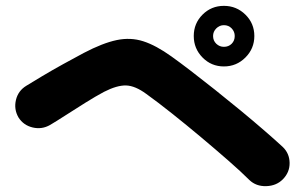

<svg xmlns="http://www.w3.org/2000/svg" viewBox="-20 -719 1040 656"><path d="M832 -104Q804 -132 760 -170.5Q716 -209 666.5 -250.5Q617 -292 568 -331Q519 -370 480 -398Q442 -426 411 -427Q380 -428 335 -405Q307 -390 272.5 -368.5Q238 -347 205.5 -326Q173 -305 151 -292Q123 -276 91.5 -283.5Q60 -291 43 -318Q27 -346 34.5 -377.5Q42 -409 70 -426Q91 -439 124.5 -459Q158 -479 196 -500Q234 -521 266 -538Q331 -572 378.5 -582Q426 -592 469.5 -578Q513 -564 566 -526Q594 -506 632.5 -476.5Q671 -447 715 -412Q759 -377 802 -341.5Q845 -306 882.5 -273.5Q920 -241 946 -217Q969 -195 969.5 -162.5Q970 -130 946 -106Q924 -84 889.5 -83Q855 -82 832 -104ZM745 -492Q702 -492 672 -522.5Q642 -553 642 -596Q642 -639 672 -669Q702 -699 745 -699Q788 -699 818.5 -669Q849 -639 849 -596Q849 -553 818.5 -522.5Q788 -492 745 -492ZM745 -559Q761 -559 771.5 -569.5Q782 -580 782 -596Q782 -611 771.5 -622Q761 -633 745 -633Q730 -633 719 -622Q708 -611 708 -596Q708 -580 719 -569.5Q730 -559 745 -559Z"/></svg>

Font: Zen Maru Gothic Black
Style: Regular
Weight: 900
Designer: Yoshimichi Ohira
Foundry: Positype
Version: Version 1.001